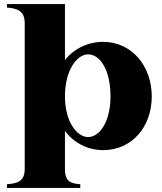

<svg xmlns="http://www.w3.org/2000/svg" viewBox="-20 -720 795 940"><path d="M14 182V200H373V182C329 178 298 172 298 107V-79C342 -20 410 15 485 15C626 15 723 -99 723 -248C723 -396 626 -515 485 -515C411 -515 342 -482 298 -426V-700H14V-683C60 -679 101 -670 101 -607V107C101 172 60 178 14 182ZM298 -249C298 -379 359 -454 411 -454C469 -454 521 -379 521 -248C521 -124 468 -49 411 -49C358 -49 298 -122 298 -249Z"/></svg>

Font: Sprat
Style: Bold
Weight: 700
Designer: Ethan Nakache
Foundry: Collletttivo
Version: Version 2.000;Glyphs 3.2 (3217)